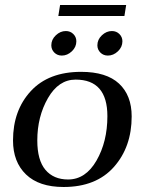

<svg xmlns="http://www.w3.org/2000/svg" viewBox="-20 -737 587 767"><path d="M220 -717H484L477 -673H213ZM369 -556Q369 -579 387 -596Q405 -613 427 -613Q445 -613 457 -601Q469 -589 469 -572Q469 -549 451 -532Q433 -515 411 -515Q393 -515 381 -527Q369 -539 369 -556ZM185 -556Q185 -579 203 -596Q221 -613 243 -613Q261 -613 273 -601Q285 -589 285 -572Q285 -549 267 -532Q249 -515 227 -515Q209 -515 197 -527Q185 -539 185 -556ZM129 -176Q129 -97 161.5 -58.5Q194 -20 252 -20Q322 -20 365.5 -95.5Q409 -171 409 -273Q409 -419 282 -419Q214 -419 171.5 -345Q129 -271 129 -176ZM234 10Q136 10 84 -40Q32 -90 32 -176Q32 -296 103 -373Q174 -450 304 -450Q405 -450 455.5 -403Q506 -356 506 -272Q506 -150 435 -70Q364 10 234 10Z"/></svg>

Font: Judson
Style: Italic
Weight: 400
Italic angle: -9.5°
Version: Version 20110429